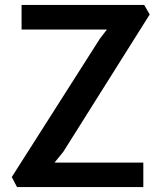

<svg xmlns="http://www.w3.org/2000/svg" viewBox="-20 -763 656 783"><path d="M49.5 0 28 -41 387.5 -605.5 416 -642.5H68V-743H568L590.5 -704L238.5 -144.5L202.5 -100H564.5V0Z"/></svg>

Font: Merriweather Sans Medium
Style: Regular
Weight: 500
Designer: Eben Sorkin
Foundry: Eben Sorkin
Version: Version 2.001